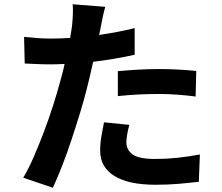

<svg xmlns="http://www.w3.org/2000/svg" viewBox="-20 -830 1040 901"><path d="M587 -244Q581 -223 577 -200.5Q573 -178 573 -161Q573 -128 601.5 -106Q630 -84 710 -84Q760 -84 812 -89.5Q864 -95 918 -105L913 23Q871 28 820 32.5Q769 37 709 37Q583 37 516.5 -4.5Q450 -46 450 -122Q450 -157 456 -191.5Q462 -226 468 -256ZM474 -798Q468 -778 462 -749.5Q456 -721 453 -704Q452 -696 449.5 -686.5Q447 -677 445 -666Q487 -672 529 -680Q571 -688 612 -698V-573Q567 -563 517 -554.5Q467 -546 417 -540Q410 -508 402.5 -475.5Q395 -443 387 -412Q374 -360 355 -298Q336 -236 315 -172.5Q294 -109 271.5 -51.5Q249 6 228 51L89 4Q112 -34 136 -88.5Q160 -143 184 -206Q208 -269 228 -331.5Q248 -394 262 -446Q267 -466 273 -487Q279 -508 283 -530Q266 -529 249.5 -528.5Q233 -528 217 -528Q181 -528 151.5 -529.5Q122 -531 96 -532L93 -657Q131 -653 159.5 -651Q188 -649 219 -649Q263 -649 309 -652Q315 -685 318 -709Q321 -737 322 -765Q323 -793 321 -810ZM533 -496Q575 -500 626 -503Q677 -506 725 -506Q813 -506 901 -497L898 -377Q861 -382 816.5 -385.5Q772 -389 726 -389Q675 -389 627.5 -386.5Q580 -384 533 -379Z"/></svg>

Font: Chiron Sans HK TT
Style: Bold
Weight: 700
Designer: Ryoko NISHIZUKA 西塚涼子 (kana, bopomofo & ideographs); Paul D. Hunt (Latin, Greek & Cyrillic); Sandoll Communications 산돌커뮤니
Foundry: Adobe
Version: Version 2.022;hotconv 1.0.109;makeotfexe 2.5.65596